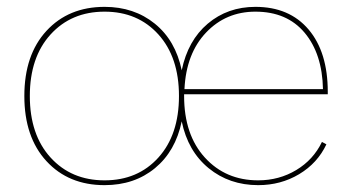

<svg xmlns="http://www.w3.org/2000/svg" viewBox="-20 -530 1024 560"><path d="M936 -255H517V-250Q517 -137 577.5 -70.5Q638 -4 733 -4Q794 -4 844 -34Q894 -64 919 -116L932 -109Q906 -54 852.5 -22Q799 10 733 10Q649 10 588.5 -39.5Q528 -89 510 -176Q492 -89 432 -39.5Q372 10 285 10Q180 10 115.5 -60Q51 -130 51 -250Q51 -370 115.5 -440Q180 -510 285 -510Q371 -510 431.5 -461Q492 -412 510 -325Q528 -412 586 -461Q644 -510 725 -510Q824 -510 880 -444Q936 -378 936 -262ZM127.5 -70.5Q188 -4 285 -4Q382 -4 442 -70.5Q502 -137 502 -250Q502 -363 442 -429.5Q382 -496 285 -496Q188 -496 127.5 -429.5Q67 -363 67 -250Q67 -137 127.5 -70.5ZM725 -496Q639 -496 581 -435Q523 -374 518 -270H922Q920 -373 868.5 -434.5Q817 -496 725 -496Z"/></svg>

Font: Elaine Sans Thin
Style: Regular
Weight: 250
Designer: Wei Huang
Foundry: Wei Huang
Version: Version 2.001;December 24, 2019;FontCreator 12.0.0.2547 64-b